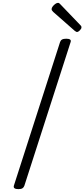

<svg xmlns="http://www.w3.org/2000/svg" viewBox="-20 -1305 588 1339"><path d="M108 14Q90 14 81.5 8Q73 2 77 -11L399 -1012Q403 -1024 413 -1029.5Q423 -1035 443 -1035Q461 -1035 469 -1029Q477 -1023 472 -1010L150 -10Q146 2 136.5 8Q127 14 108 14ZM517 -1082Q513 -1082 509.5 -1084.5Q506 -1087 500 -1091L351 -1222Q344 -1229 342 -1233Q340 -1237 340 -1242Q340 -1250 347.5 -1260Q355 -1270 365.5 -1277.5Q376 -1285 384 -1285Q390 -1285 393 -1282.5Q396 -1280 401 -1275L542 -1128Q547 -1123 547.5 -1119.5Q548 -1116 548 -1113Q548 -1105 537 -1093.5Q526 -1082 517 -1082Z"/></svg>

Font: Playwrite CO Light
Style: Regular
Weight: 300
Version: Version 1.002